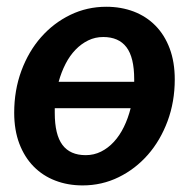

<svg xmlns="http://www.w3.org/2000/svg" viewBox="-20 -541 572 568"><path d="M224.5 7.5C262.5 7.5 298 -0.6 331 -16.8C364 -32.9 392.8 -55.1 417.5 -83.2C442.2 -111.4 461.6 -144.6 475.8 -182.8C489.9 -220.9 497 -262 497 -306C497 -340.3 492 -370.8 482 -397.5C472 -424.2 458 -446.7 440 -465C422 -483.3 400.6 -497.2 375.8 -506.8C350.9 -516.2 323.8 -521 294.5 -521C256.5 -521 221 -513 188 -497C155 -481 126.2 -459 101.5 -431C76.8 -403 57.4 -369.8 43.2 -331.5C29.1 -293.2 22 -251.8 22 -207.5C22 -173.2 27.1 -142.7 37.2 -116C47.4 -89.3 61.5 -66.8 79.5 -48.5C97.5 -30.2 118.8 -16.2 143.5 -6.8C168.2 2.8 195.2 7.5 224.5 7.5ZM233.5 -82C202.8 -82 179.9 -92.1 164.8 -112.2C149.6 -132.4 142 -164 142 -207V-221H366.5C361.5 -201 354.8 -182.5 346.5 -165.5C338.2 -148.5 328.3 -133.8 317 -121.5C305.7 -109.2 293 -99.5 279 -92.5C265 -85.5 249.8 -82 233.5 -82ZM285.5 -431.5C315.8 -431.5 338.7 -421.5 354 -401.5C369.3 -381.5 377 -349.8 377 -306.5V-299H153.5C158.8 -318.3 165.7 -336.1 174 -352.2C182.3 -368.4 192.2 -382.3 203.5 -394C214.8 -405.7 227.3 -414.8 241 -421.5C254.7 -428.2 269.5 -431.5 285.5 -431.5Z"/></svg>

Font: Lato
Style: Bold Italic
Weight: 700
Italic angle: -7°
Designer: Lukasz Dziedzic
Foundry: tyPoland Lukasz Dziedzic
Version: Version 2.007; 2014-02-27